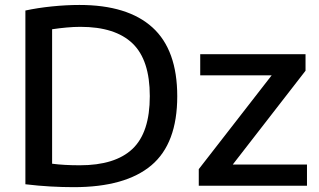

<svg xmlns="http://www.w3.org/2000/svg" viewBox="-20 -768 1319 794"><path d="M285 6Q238 6 188.8 3.2Q139.5 0.5 85 -6V-724.5Q136 -735.5 195.2 -741.5Q254.5 -747.5 308.5 -747.5Q508 -747.5 610.5 -654.5Q713 -561.5 713 -370Q713 -174.5 605.8 -84.2Q498.5 6 285 6ZM310 -84.5Q456 -84.5 527.8 -152.2Q599.5 -220 599.5 -370.5Q599.5 -520 528 -588.5Q456.5 -657 312.5 -657Q285 -657 255 -654.2Q225 -651.5 195.5 -647V-91Q244 -84.5 310 -84.5ZM802 0V-68.5L1103.5 -456.5H808V-544H1243.5V-475.5L942.5 -87.5H1249.5V0Z"/></svg>

Font: Encode Sans SmExp Md
Style: Regular
Weight: 500
Width: 6
Designer: Multiple Designers
Foundry: Impallari Type
Version: Version 3.002; ttfautohint (v1.8.3) -l 8 -r 50 -G 200 -x 14 